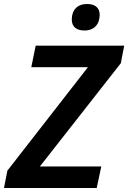

<svg xmlns="http://www.w3.org/2000/svg" viewBox="-42 -943 643 963"><path d="M382 -790C430 -790 458 -821 458 -869C458 -907 431 -923 395 -923C346 -923 318 -893 318 -845C318 -806 345 -790 382 -790ZM-22 0H443L466 -108H158L564 -626L581 -714H137L115 -606H399L-5 -87Z"/></svg>

Font: Noto Sans SemiBold
Style: Italic
Weight: 600
Italic angle: -12°
Designer: Monotype Design Team
Foundry: Monotype Imaging Inc.
Version: Version 2.013